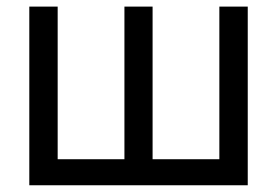

<svg xmlns="http://www.w3.org/2000/svg" viewBox="-20 -550 822 570"><path d="M151.2 -530.4V-77.3H349.4V-530.4H433V-77.3H631.2V-530.4H715.5V0H67V-530.4Z"/></svg>

Font: Pretendard Variable
Style: Regular
Weight: 400
Designer: Base glyphs from Inter by Rasmus Andersson; Hangul glyphs from Noto Sans CJK(Source Han Sans) by Jang Soo-young and Kang
Foundry: Kil Hyung-jin
Version: Version 1.100;FEAKit 1.0